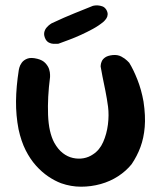

<svg xmlns="http://www.w3.org/2000/svg" viewBox="-20 -702 608 725"><path d="M211 -10Q187 -19 162.5 -35.5Q138 -52 116 -76.5Q94 -101 77 -134.5Q60 -168 50 -214Q40 -266 40.5 -320Q41 -374 51 -438Q51 -438 53 -446.5Q55 -455 62 -465Q69 -475 83 -480.5Q97 -486 121 -480Q141 -475 151.5 -463.5Q162 -452 165.5 -440.5Q169 -429 169 -420Q169 -411 169 -411Q159 -334 161.5 -268Q164 -202 185 -163Q199 -138 217 -124Q235 -110 255.5 -105.5Q276 -101 295.5 -104.5Q315 -108 331 -119Q356 -135 369.5 -165.5Q383 -196 387.5 -231.5Q392 -267 388 -299Q384 -329 378 -359Q372 -389 367 -413Q362 -437 360 -451Q360 -451 360.5 -457Q361 -463 364.5 -471Q368 -479 377.5 -485.5Q387 -492 405 -494Q424 -496 438 -488.5Q452 -481 460 -473Q468 -465 468 -465Q484 -439 499 -401Q514 -363 522 -318Q530 -264 526.5 -222.5Q523 -181 510.5 -147Q498 -113 477 -82Q456 -56 426 -36.5Q396 -17 360 -7Q324 3 286 3Q248 3 211 -10ZM201 -537Q201 -537 195.5 -536.5Q190 -536 181.5 -536.5Q173 -537 165 -541Q157 -545 152 -554Q145 -568 147 -579Q149 -590 156 -598Q163 -606 169 -610Q175 -614 175 -614Q224 -637 261.5 -652Q299 -667 331 -680Q331 -680 336.5 -681Q342 -682 350 -681.5Q358 -681 366.5 -678Q375 -675 381 -666Q387 -656 386.5 -647.5Q386 -639 382 -633Q378 -627 374.5 -623.5Q371 -620 371 -620Q353 -605 331 -593Q309 -581 286 -570.5Q263 -560 241.5 -552Q220 -544 201 -537Z"/></svg>

Font: Sour Gummy Medium
Style: Regular
Weight: 500
Designer: Stefie Justprince
Foundry: Eifetstype
Version: Version 1.000